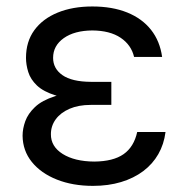

<svg xmlns="http://www.w3.org/2000/svg" viewBox="-20 -573 588 602"><path d="M255.9 -284.2H329.1V-244.1H264.6Q226.1 -244.1 198 -231.9Q169.9 -219.7 154.8 -199Q139.6 -178.2 139.6 -152.3Q139.2 -113.8 176.5 -90.3Q213.9 -66.9 275.4 -66.4Q335 -66.9 367.4 -89.6Q399.9 -112.3 410.2 -159.2H499Q494.1 -120.6 476.3 -89.6Q458.5 -58.6 429 -36.4Q399.4 -14.2 359.6 -2.2Q319.8 9.8 271.5 9.8Q208 9.8 158.2 -10Q108.4 -29.8 79.8 -65.2Q51.3 -100.6 50.8 -147.5Q50.8 -169.4 59.3 -193.1Q67.9 -216.8 89.8 -237.5Q111.8 -258.3 152.1 -271.2Q192.4 -284.2 255.9 -284.2ZM329.1 -261.7H255.9Q193.4 -261.7 154.8 -273.7Q116.2 -285.6 95.9 -304.9Q75.7 -324.2 68.6 -347.2Q61.5 -370.1 61.5 -391.6Q61.5 -442.4 87.6 -478.3Q113.8 -514.2 160.6 -533.4Q207.5 -552.7 269.5 -552.7Q332 -552.7 378.7 -533.9Q425.3 -515.1 453.4 -479.7Q481.4 -444.3 488.3 -394.5H400.4Q391.6 -432.1 358.2 -454.6Q324.7 -477.1 269.5 -477.5Q213.4 -477.1 179.9 -453.4Q146.5 -429.7 146.5 -391.6Q146.5 -357.9 175.8 -337.4Q205.1 -316.9 264.6 -316.4H329.1Z"/></svg>

Font: GitLab Sans
Style: Regular
Weight: 400
Designer: Rasmus Andersson
Foundry: Modifications by GitLab B.V., manufactured by rsms
Version: Version 4.000;git-c8fb6b7